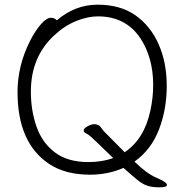

<svg xmlns="http://www.w3.org/2000/svg" viewBox="-20 -731 785 821"><path d="M223 -644Q301 -711 397.5 -711Q494 -711 558.5 -666Q623 -621 658 -542.5Q693 -464 693 -363.5Q693 -263 659.5 -176.5Q626 -90 555 -40Q608 12 651 30Q694 48 694 60Q694 70 662 70Q630 70 609.5 63Q589 56 567 38Q545 20 508 -13Q441 16 366 16Q259 16 190 -30Q55 -120 55 -337Q55 -451 109 -557Q132 -602 156 -628.5Q180 -655 197 -655Q214 -655 223 -644ZM387 -200Q404 -197 409 -189.5Q414 -182 422 -172Q440 -154 513 -80Q597 -136 623 -258Q635 -313 635 -368Q635 -484 580 -568Q517 -661 399 -661Q355 -661 305.5 -641Q256 -621 212 -580Q112 -488 112 -339Q112 -259 136 -190Q160 -121 214.5 -79.5Q269 -38 358 -38Q416 -38 464 -55Q384 -133 370.5 -145Q357 -157 347.5 -161Q338 -165 338 -173.5Q338 -182 354.5 -191Q371 -200 383 -200Z"/></svg>

Font: LXGW WenKai Light
Style: Regular
Weight: 300
Designer: LXGW / Fontworks Inc.
Foundry: LXGW / Fontworks Inc.
Version: Version 1.501; October 10, 2024